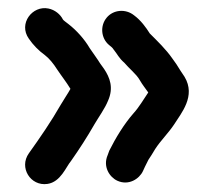

<svg xmlns="http://www.w3.org/2000/svg" viewBox="-20 -480 532 478"><path d="M429.2 -304.2 419.1 -320.3C416.5 -323.7 413.4 -328 409.2 -334.2C393.4 -357.1 371.3 -378.3 352.9 -396.7C343.4 -411.8 330.8 -429.3 313.7 -441.9C292.7 -458.8 262.2 -455.9 245.8 -436.3C228.4 -415.6 231.7 -384.7 251.1 -368.3C257.2 -363.1 259.7 -361.9 262.9 -356.6C272.1 -345.6 275.5 -335.9 289.6 -323.7C301.1 -309.7 319.2 -295.8 327.5 -281.3C335 -268.2 341.4 -261 349.1 -249.8C337.7 -232.9 325.5 -212.2 312.4 -198C288.9 -171.3 267.7 -136.2 252.1 -105L248.1 -94C235.6 -65.4 252.5 -39.2 271.8 -30.2C300.4 -16.9 327 -35 335.8 -53.9L340.8 -64.8L349.5 -82.2C353.5 -88 360 -98.2 366.4 -109.1C379.7 -129.8 398.7 -148 413.3 -169.9C430.9 -198.1 468.4 -240.6 439.4 -288.9C436 -294.4 432.7 -299.4 429.2 -304.2ZM229.2 -322.2C225.8 -327.6 221.9 -333.6 217.1 -340.3L203.4 -360C190.2 -382.7 170.3 -404.6 150.6 -419.9C145.9 -423.7 137.7 -429.4 136.7 -431.4C130.3 -444.3 116.8 -455.5 100.5 -458.8C60.7 -467 25.1 -421.1 51.8 -383.7C62.2 -368.3 76.5 -353.7 91.6 -342.9C102.3 -334.9 113.6 -320.9 121.7 -307.9C133.2 -290.6 145.2 -275.7 155.4 -258.8C149.1 -247.1 138.5 -231.9 131.5 -219.7C106.8 -176.6 80.1 -137.9 51.9 -98.4C26.6 -62.9 56 -15.9 98.1 -22.1C131.2 -26.9 144.3 -64.7 156.9 -79.4C177.8 -109.2 196.7 -138.4 215.5 -171.2C225 -187.5 241.2 -209.9 248.9 -229.1C263.6 -262 253.1 -287.4 239.2 -308.3Z"/></svg>

Font: HoneyBee
Style: Blk
Weight: 700
Foundry: Cannot Into Space Fonts
Version: Version 0.89